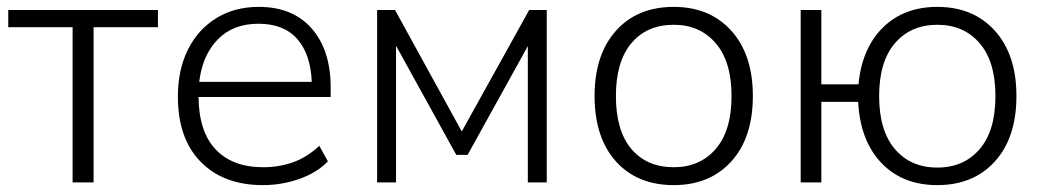

<svg xmlns="http://www.w3.org/2000/svg" viewBox="-20 -530 3029 558"><path d="M191 0V-451H4V-501H439V-451H252V0Z M497 0ZM744 8Q630 8 563.5 -59.5Q497 -127 497 -249Q497 -328 526.5 -386.5Q556 -445 609 -477.5Q662 -510 732 -510Q831 -510 886 -447Q941 -384 941 -276V-248H557Q558 -147 607 -95.5Q656 -44 745 -44Q790 -44 830.5 -58Q871 -72 908 -106L933 -61Q901 -28 850 -10Q799 8 744 8ZM731 -461Q657 -461 612.5 -415Q568 -369 559 -292H886Q883 -372 844 -416.5Q805 -461 731 -461Z M1076 0V-501H1128L1322 -148L1518 -501H1569V0H1514V-396L1339 -80H1306L1131 -397V0Z M1708 0ZM1938 8Q1832 8 1770 -61Q1708 -130 1708 -251Q1708 -371 1770 -440.5Q1832 -510 1938 -510Q2043 -510 2105.5 -440.5Q2168 -371 2168 -251Q2168 -130 2105.5 -61Q2043 8 1938 8ZM1938 -44Q2014 -44 2060 -97Q2106 -150 2106 -251Q2106 -351 2060 -404.5Q2014 -458 1938 -458Q1860 -458 1815 -404.5Q1770 -351 1770 -251Q1770 -150 1815 -97Q1860 -44 1938 -44Z M2704 8Q2603 8 2541.5 -56.5Q2480 -121 2474 -234H2367V0H2307V-501H2367V-285H2475Q2485 -390 2546 -450Q2607 -510 2704 -510Q2809 -510 2871.5 -440.5Q2934 -371 2934 -251Q2934 -130 2871.5 -61Q2809 8 2704 8ZM2704 -43Q2781 -43 2827 -96.5Q2873 -150 2873 -251Q2873 -351 2827 -404.5Q2781 -458 2704 -458Q2627 -458 2581 -404.5Q2535 -351 2535 -251Q2535 -150 2581 -96.5Q2627 -43 2704 -43Z"/></svg>

Font: Winston Light
Style: Regular
Weight: 300
Designer: Original fonts by Vernon Adams / Changes by Cristiano Sobral
Foundry: Original fonts by Vernon Adams / Changes by Cristiano Sobral
Version: Version 2.503;July 17, 2020;FontCreator 13.0.0.2655 64-bit